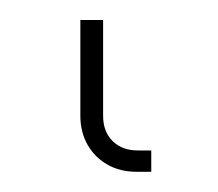

<svg xmlns="http://www.w3.org/2000/svg" viewBox="-20 35 215 189"><path d="M114.3 204.1Q98.1 204.1 85.7 197Q73.2 189.9 66.2 177.5Q59.1 165 59.1 148.9V54.7H81.5V148.9Q81.5 164.6 90.8 173.8Q100.1 183.1 115.7 183.1H128.9V204.1Z"/></svg>

Font: Intratopia Thin
Style: Regular
Weight: 100
Designer: Rasmus Andersson
Foundry: rsms
Version: Version 3.000;Glyphs 3.2.3 (3260)